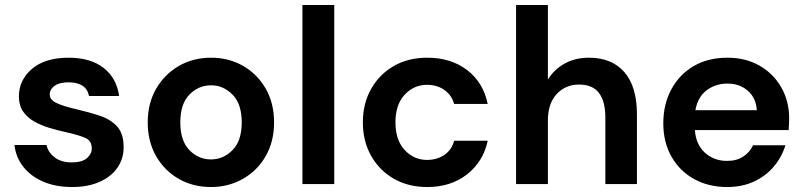

<svg xmlns="http://www.w3.org/2000/svg" viewBox="-20 -740 3236 772"><path d="M270 12Q204 12 154 -9.5Q104 -31 74 -69Q44 -107 38 -157H167Q173 -128 199.5 -107.5Q226 -87 268 -87Q310 -87 329.5 -104Q349 -121 349 -143Q349 -175 321 -186.5Q293 -198 243 -209Q211 -216 178 -226Q145 -236 117.5 -251.5Q90 -267 73 -291.5Q56 -316 56 -352Q56 -418 108.5 -463Q161 -508 256 -508Q344 -508 396.5 -467Q449 -426 459 -354H338Q327 -409 255 -409Q219 -409 199.5 -395Q180 -381 180 -360Q180 -338 209 -325Q238 -312 286 -301Q338 -289 381.5 -274.5Q425 -260 451 -231.5Q477 -203 477 -150Q478 -104 453 -67Q428 -30 381 -9Q334 12 270 12Z M828 12Q756 12 698.5 -21Q641 -54 607.5 -112.5Q574 -171 574 -248Q574 -325 608 -383.5Q642 -442 699.5 -475Q757 -508 829 -508Q900 -508 957.5 -475Q1015 -442 1048.5 -383.5Q1082 -325 1082 -248Q1082 -171 1048.5 -112.5Q1015 -54 957 -21Q899 12 828 12ZM828 -99Q878 -99 915 -136.5Q952 -174 952 -248Q952 -322 915 -359.5Q878 -397 829 -397Q778 -397 741.5 -359.5Q705 -322 705 -248Q705 -174 741.5 -136.5Q778 -99 828 -99Z M1196 0V-720H1324V0Z M1698 12Q1622 12 1564 -21Q1506 -54 1472.5 -113Q1439 -172 1439 -248Q1439 -324 1472.5 -383Q1506 -442 1564 -475Q1622 -508 1698 -508Q1793 -508 1858 -458.5Q1923 -409 1941 -322H1806Q1796 -358 1766.5 -378.5Q1737 -399 1697 -399Q1644 -399 1607 -359Q1570 -319 1570 -248Q1570 -177 1607 -137Q1644 -97 1697 -97Q1737 -97 1766.5 -117Q1796 -137 1806 -174H1941Q1923 -90 1858 -39Q1793 12 1698 12Z M2055 0V-720H2183V-420Q2208 -461 2250.5 -484.5Q2293 -508 2348 -508Q2440 -508 2490.5 -450Q2541 -392 2541 -280V0H2414V-268Q2414 -332 2388.5 -366Q2363 -400 2308 -400Q2254 -400 2218.5 -362Q2183 -324 2183 -256V0Z M2904 12Q2829 12 2771 -20Q2713 -52 2680 -110Q2647 -168 2647 -244Q2647 -321 2679.5 -381Q2712 -441 2769.5 -474.5Q2827 -508 2905 -508Q2978 -508 3034 -476Q3090 -444 3121.5 -388.5Q3153 -333 3153 -265Q3153 -254 3152.5 -242Q3152 -230 3151 -217H2774Q2778 -159 2814.5 -126Q2851 -93 2903 -93Q2942 -93 2968.5 -110.5Q2995 -128 3008 -156H3138Q3124 -109 3091.5 -70.5Q3059 -32 3011.5 -10Q2964 12 2904 12ZM2905 -404Q2858 -404 2822 -377.5Q2786 -351 2776 -297H3023Q3020 -346 2987 -375Q2954 -404 2905 -404Z"/></svg>

Font: DeepMind Sans
Style: Bold
Weight: 700
Designer: Jonny Pinhorn / Modifications: Colophon Foundry
Foundry: Colophon Foundry
Version: Version 1.002; ttfautohint (v1.8.2)